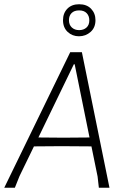

<svg xmlns="http://www.w3.org/2000/svg" viewBox="-31 -885 587 905"><path d="M342 -865Q378 -865 398.5 -843.5Q419 -822 419 -790Q419 -755 396 -734.5Q373 -714 341 -714Q310 -714 288 -734.5Q266 -755 266 -790Q266 -823 286.5 -844Q307 -865 342 -865ZM294 -790Q294 -768 307.5 -755.5Q321 -743 342 -743Q363 -743 376.5 -755Q390 -767 390 -789Q390 -810 377.5 -823Q365 -836 342 -836Q319 -836 306.5 -823.5Q294 -811 294 -790ZM355 -639 485 0H435L429 -53L400 -195L258 -196L129 -195L61 -55L39 0H-11L300 -639ZM317 -582 150 -237 268 -236 391 -237 321 -582Z"/></svg>

Font: Alegreya Sans Light
Style: Italic
Weight: 300
Italic angle: -7°
Designer: Juan Pablo del Peral
Foundry: Huerta Tipografica
Version: Version 2.007